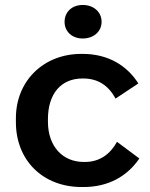

<svg xmlns="http://www.w3.org/2000/svg" viewBox="-20 -745 605 773"><path d="M313 -590C357 -590 389 -618 389 -657C389 -697 357 -725 313 -725C270 -725 240 -697 240 -657C240 -618 270 -590 313 -590ZM309 8H316C417 8 493 -36 541 -107L451 -174C424 -125 382 -93 322 -93H317C232 -93 173 -156 173 -255V-265C173 -368 226 -429 312 -429H315C374 -429 417 -401 445 -348L537 -409C491 -482 414 -528 313 -528H307C156 -528 44 -420 44 -269V-253C44 -100 152 8 309 8Z"/></svg>

Font: Fixel Display SemiBold
Style: Regular
Weight: 600
Designer: AlfaBravo + MacPaw
Foundry: Kyrylo Tkachov, Marchela Mozhyna, Serhii Makarenko, Maria Weinstein, Zakhar Kryvoshyya
Version: Version 1.211